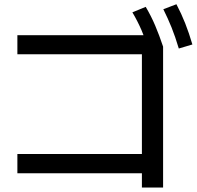

<svg xmlns="http://www.w3.org/2000/svg" viewBox="-20 -872 920 896"><path d="M642.2 3.3V-63.3H61.1V-153.3H642.2V-618.9H61.1V-707.8H717.8L741.1 -654.4V3.3ZM676.7 -634.4Q658.9 -687.8 640.6 -730.6Q622.2 -773.3 597.8 -814.4L660 -840Q685.6 -796.7 704.4 -752.2Q723.3 -707.8 741.1 -654.4ZM814.4 -645.6Q797.8 -701.1 780.6 -743.9Q763.3 -786.7 742.2 -828.9L803.3 -852.2Q826.7 -807.8 844.4 -762.8Q862.2 -717.8 877.8 -664.4Z"/></svg>

Font: Paperlogy 5 Medium
Style: Regular
Weight: 500
Designer: redesigned by Lee Juim, glyphs from Gmarket Sans & Montserrat
Foundry: PT&
Version: Version 1.001